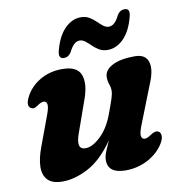

<svg xmlns="http://www.w3.org/2000/svg" viewBox="-80 -767 799 854"><g transform="rotate(-10 320.0 -340.5)"><path d="M593.5 -130.5Q603 -125 603.5 -110.8Q604 -96.5 593 -78Q568.5 -37 521.8 -11.8Q475 13.5 420 13.5Q340 13.5 340 -46Q340 -63.5 348.5 -84.8Q357 -106 368.5 -131Q313 -51 251.8 -18.8Q190.5 13.5 135 13.5Q89 13.5 68.2 -8.2Q47.5 -30 48.2 -67.8Q49 -105.5 67.5 -154.5L118 -291Q130 -323 127.5 -337Q125 -351 112 -351Q100.5 -351 83 -338.5Q64.5 -324.5 51.5 -333.5Q31.5 -346.5 52.5 -386Q74.5 -428 118.5 -453.8Q162.5 -479.5 218.5 -479.5Q286.5 -479.5 302 -438Q317.5 -396.5 293.5 -330L243 -187.5Q216 -114.5 260.5 -114.5Q292.5 -114.5 330.2 -150.8Q368 -187 391 -252Q405.5 -291 412.2 -312Q419 -333 419 -347Q419 -362.5 413.5 -376.8Q408 -391 408 -409Q408 -441 444.8 -460.2Q481.5 -479.5 546.5 -479.5Q594.5 -479.5 606 -444Q617.5 -408.5 593 -350L524.5 -176Q509.5 -139 512.2 -124.8Q515 -110.5 528.5 -110.5Q539.5 -110.5 559 -124.5Q580 -138.5 593.5 -130.5ZM434.5 -528Q412 -528 396 -537.5Q380 -547 367.2 -559.5Q354.5 -572 342.5 -581.5Q330.5 -591 317 -591Q290.5 -591 269 -546.5Q256.5 -526.5 236 -526.5Q208.5 -526.5 219 -564.5Q235.5 -627 268.2 -659.5Q301 -692 339.5 -692Q362 -692 378 -682.5Q394 -673 406.8 -660.5Q419.5 -648 431.5 -638.5Q443.5 -629 457 -629Q484.5 -629 505 -673.5Q517.5 -693.5 538.5 -693.5Q565.5 -693.5 555 -655.5Q538.5 -592.5 505.8 -560.2Q473 -528 434.5 -528Z"/></g></svg>

Font: Fraunces 9pt S050
Style: Bold Italic
Weight: 700
Italic angle: -16°
Version: Version 1.000; ttfautohint (v1.8.3)